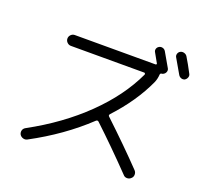

<svg xmlns="http://www.w3.org/2000/svg" viewBox="-143 -1009 1285 1201"><g transform="rotate(20 500.0 -408.0)"><path d="M848.6 -792Q841.8 -802.7 845.7 -815.4Q849.6 -828.1 861.3 -834Q873 -839.8 886.2 -835.9Q899.4 -832 906.2 -821.3Q932.6 -778.3 960.9 -723.6Q966.8 -712.9 962.4 -700.7Q958 -688.5 947.3 -681.6Q935.5 -675.8 922.9 -680.2Q910.2 -684.6 903.3 -697.3Q882.8 -733.4 848.6 -792ZM844.7 -41Q855.5 -30.3 855.5 -14.2Q855.5 2 843.8 11.7Q833 22.5 817.4 22.5Q801.8 22.5 792 10.7Q654.3 -131.8 530.3 -248Q521.5 -256.8 511.7 -248Q356.4 -101.6 149.4 8.8Q136.7 15.6 122.1 11.2Q107.4 6.8 99.6 -5.9Q92.8 -19.5 96.7 -33.2Q100.6 -46.9 115.2 -54.7Q323.2 -168 473.6 -314.5Q624 -460.9 700.2 -624Q701.2 -627.9 699.2 -631.3Q697.3 -634.8 693.4 -634.8H205.1Q190.4 -634.8 179.7 -645.5Q168.9 -656.2 168.9 -670.9Q168.9 -685.5 179.7 -696.3Q190.4 -707 205.1 -707H742.2Q746.1 -707 748 -710Q750 -712.9 748 -715.8Q734.4 -741.2 713.9 -776.4Q707 -787.1 710.4 -798.8Q713.9 -810.5 725.1 -816.9Q736.3 -823.2 749 -819.8Q761.7 -816.4 768.6 -804.7Q810.5 -733.4 823.2 -710Q829.1 -699.2 824.7 -687Q820.3 -674.8 808.6 -668.9Q804.7 -666 798.8 -666Q788.1 -664.1 788.1 -656.2Q786.1 -626 775.4 -601.6Q708 -454.1 581.1 -317.4Q573.2 -307.6 581.1 -300.8Q730.5 -160.2 844.7 -41Z"/></g></svg>

Font: Rounded-X Mgen+ 1m regular
Style: Regular
Weight: 400
Designer: [Source Han Sans]
Ryoko NISHIZUKA  (kana & ideographs); Paul D. Hunt (Latin, Greek & Cyrillic); Wenlong ZHANG  (bopomofo
Version: Version 1.059.20150602